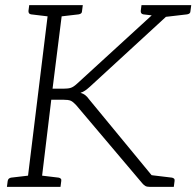

<svg xmlns="http://www.w3.org/2000/svg" viewBox="-20 -729 766 749"><path d="M84 0 171 -709H226L185 -383H227Q246 -383 256.5 -386.5Q267 -390 280 -402L598 -693Q607 -702 614.5 -705.5Q622 -709 633 -709H677L331 -391Q321 -382 312.5 -376Q304 -370 294 -367Q305 -364 313 -357.5Q321 -351 328 -341L609 0H565Q553 0 547 -3.5Q541 -7 535 -14L277 -319Q265 -332 256 -336Q247 -340 226 -340H180L139 0ZM615 -662 611 -681 621 -709H691L633 -664ZM565 0 536 -52 576 -45ZM7 0 10 -23Q11 -29 14.5 -32Q18 -35 23 -36L100 -45L101 0ZM123 0 134 -45 209 -36Q214 -35 217 -32Q220 -29 219 -23L216 0ZM188 -709 176 -664 101 -673Q96 -674 93.5 -677Q91 -680 91 -686L94 -709ZM303 -709 300 -686Q300 -680 296.5 -677Q293 -674 287 -673L210 -664V-709ZM565 0 576 -45 651 -36Q656 -35 659 -32Q662 -29 661 -23L658 0ZM726 -709 723 -686Q723 -680 719.5 -677Q716 -674 710 -673L633 -664V-709ZM626 -709 614 -664 539 -673Q534 -674 531.5 -677Q529 -680 529 -686L532 -709Z"/></svg>

Font: Aleo Light
Style: Italic
Weight: 300
Italic angle: -7°
Designer: Alessio Laiso
Foundry: Alessio Laiso
Version: Version 2.001;gftools[0.9.29]